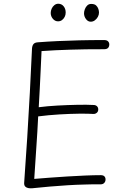

<svg xmlns="http://www.w3.org/2000/svg" viewBox="-20 -991 665 1026"><path d="M152 15Q141 16 131 14Q121 12 115 6Q109 0 109 -12Q118 -134 125.5 -255.5Q133 -377 139.5 -496.5Q146 -616 151 -731Q152 -747 159 -755.5Q166 -764 183 -765Q235 -769 289 -771.5Q343 -774 404 -775.5Q465 -777 536 -777Q551 -777 557.5 -770Q564 -763 564 -754Q564 -742 557.5 -735Q551 -728 536 -728Q485 -728 440 -727.5Q395 -727 354.5 -725.5Q314 -724 276.5 -722.5Q239 -721 202 -718Q200 -672 197.5 -620Q195 -568 192.5 -516.5Q190 -465 187 -418Q233 -424 288 -427Q343 -430 394.5 -431Q446 -432 480 -430Q491 -430 498 -423.5Q505 -417 505 -406Q505 -395 497.5 -388.5Q490 -382 480 -382Q452 -384 403 -383.5Q354 -383 296 -379.5Q238 -376 184 -369Q180 -286 174 -201Q168 -116 163 -35Q199 -38 245 -41.5Q291 -45 340 -48Q389 -51 435.5 -53Q482 -55 518 -55Q532 -55 538 -48.5Q544 -42 544 -32Q544 -21 537 -13.5Q530 -6 518 -6Q496 -6 475.5 -6Q455 -6 435 -5Q388 -4 340.5 -1Q293 2 246 6Q199 10 152 15ZM290 -877Q274 -877 262.5 -890.5Q251 -904 251 -922Q251 -933 256 -944.5Q261 -956 270.5 -963.5Q280 -971 291 -971Q309 -971 320 -957.5Q331 -944 331 -924Q331 -911 325.5 -900.5Q320 -890 311 -883.5Q302 -877 290 -877ZM465 -875Q450 -875 439.5 -889Q429 -903 429 -920Q429 -930 433.5 -942Q438 -954 446.5 -962Q455 -970 467 -970Q485 -970 493.5 -962Q502 -954 505.5 -943.5Q509 -933 509 -924Q509 -912 503 -901Q497 -890 487 -882.5Q477 -875 465 -875Z"/></svg>

Font: Playpen Sans ExtraLight
Style: Regular
Weight: 250
Designer: Laura Meseguer, Veronika Burian, José Scaglione
Foundry: TypeTogether
Version: Version 1.001